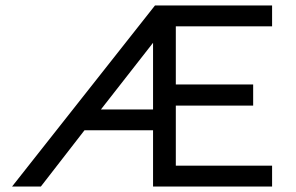

<svg xmlns="http://www.w3.org/2000/svg" viewBox="-20 -680 1079 700"><path d="M24 0 545 -660H972V-584H621V-372H903V-295H621V-76H972V0H538V-205H288L129 0ZM348 -281H538V-524Z"/></svg>

Font: Lil Grotesk Medium
Style: Regular
Weight: 500
Designer: Bastien Sozeau
Foundry: NBR — Bastien Sozeau
Version: Version 3.003; ttfautohint (v1.8.4.7-5d5b);gftools[0.9.33]